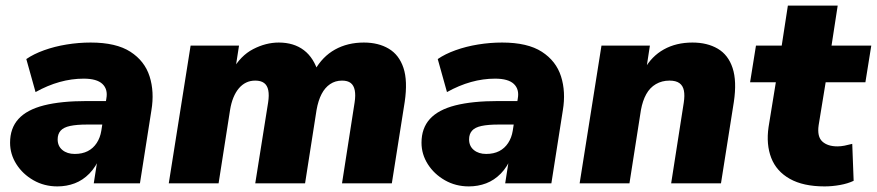

<svg xmlns="http://www.w3.org/2000/svg" viewBox="-20 -655 3133 686"><path d="M185 11Q138 11 99.5 -11Q61 -33 38.5 -68.5Q16 -104 16 -145Q16 -197 46 -230Q76 -263 137 -278.5Q198 -294 291 -294H370L356 -210H291Q254 -210 230.5 -205Q207 -200 196.5 -188Q186 -176 186 -157Q186 -133 203 -119Q220 -105 247 -105Q274 -105 293.5 -115Q313 -125 325.5 -144Q338 -163 342 -188L360 -303Q366 -336 346 -355Q326 -374 279 -374Q236 -374 193 -362Q150 -350 107 -326L74 -444Q100 -462 137.5 -475.5Q175 -489 218 -496Q261 -503 304 -503Q395 -503 446 -470Q497 -437 514.5 -382Q532 -327 521 -261L480 0H315L330 -96H338Q323 -59 299.5 -35Q276 -11 247 0Q218 11 185 11Z M583 0 661 -492H834L820 -402H809Q839 -456 884.5 -479.5Q930 -503 976 -503Q1030 -503 1066 -475.5Q1102 -448 1118 -393L1104 -403Q1132 -453 1177 -478Q1222 -503 1280 -503Q1332 -503 1369 -481Q1406 -459 1421.5 -412.5Q1437 -366 1426 -291L1380 0H1202L1247 -289Q1251 -315 1247.5 -332.5Q1244 -350 1233 -358.5Q1222 -367 1202 -367Q1178 -367 1159.5 -354.5Q1141 -342 1129 -319Q1117 -296 1111 -262L1070 0H892L938 -289Q942 -315 938.5 -332.5Q935 -350 923.5 -358.5Q912 -367 892 -367Q874 -367 859.5 -360Q845 -353 833.5 -339.5Q822 -326 814 -306.5Q806 -287 802 -262L761 0Z M1655 11Q1608 11 1569.5 -11Q1531 -33 1508.5 -68.5Q1486 -104 1486 -145Q1486 -197 1516 -230Q1546 -263 1607 -278.5Q1668 -294 1761 -294H1840L1826 -210H1761Q1724 -210 1700.5 -205Q1677 -200 1666.5 -188Q1656 -176 1656 -157Q1656 -133 1673 -119Q1690 -105 1717 -105Q1744 -105 1763.5 -115Q1783 -125 1795.5 -144Q1808 -163 1812 -188L1830 -303Q1836 -336 1816 -355Q1796 -374 1749 -374Q1706 -374 1663 -362Q1620 -350 1577 -326L1544 -444Q1570 -462 1607.5 -475.5Q1645 -489 1688 -496Q1731 -503 1774 -503Q1865 -503 1916 -470Q1967 -437 1984.5 -382Q2002 -327 1991 -261L1950 0H1785L1800 -96H1808Q1793 -59 1769.5 -35Q1746 -11 1717 0Q1688 11 1655 11Z M2051 0 2129 -492H2302L2289 -407H2282Q2308 -454 2352 -478.5Q2396 -503 2454 -503Q2507 -503 2544.5 -481Q2582 -459 2597.5 -412Q2613 -365 2602 -291L2556 0H2378L2423 -288Q2427 -314 2423.5 -331.5Q2420 -349 2407.5 -358Q2395 -367 2372 -367Q2345 -367 2323.5 -354.5Q2302 -342 2289 -318.5Q2276 -295 2270 -262L2229 0Z M2926 11Q2850 11 2802 -16Q2754 -43 2735.5 -91Q2717 -139 2726 -201L2752 -361H2660L2681 -492H2773L2795 -635H2973L2951 -492H3093L3072 -361H2930L2905 -208Q2899 -167 2918 -149.5Q2937 -132 2972 -132Q2984 -132 2997 -134.5Q3010 -137 3025 -141L3030 -9Q3009 1 2981 6Q2953 11 2926 11Z"/></svg>

Font: Nunito Sans 12pt ExtraLight 12pt Black
Style: Italic
Weight: 900
Italic angle: -9°
Version: Version 3.101;gftools[0.9.27]